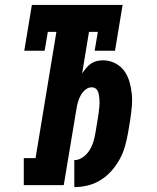

<svg xmlns="http://www.w3.org/2000/svg" viewBox="-20 -755 640 783"><path d="M283 8V-102Q301 -102 317.5 -113.5Q334 -125 344.5 -141.5Q355 -158 360.5 -176Q366 -194 369 -212Q372 -230 375 -248Q378 -266 381 -285Q382 -293 383 -301.5Q384 -310 385 -318Q386 -326 386 -334.5Q386 -343 385.5 -351Q385 -359 383.5 -367Q382 -375 379 -382.5Q376 -390 369.5 -394.5Q363 -399 354 -399Q340 -399 328 -389Q316 -379 309 -366Q302 -353 298 -339Q294 -325 292 -312L240 0H77V-110H125L210 -625H175L162 -548H79L110 -735H480L449 -548H366L379 -625H343L315 -456Q323 -467 331.5 -477.5Q340 -488 351 -495.5Q362 -503 374.5 -506Q387 -509 400 -509Q426 -509 449 -497.5Q472 -486 486.5 -466Q501 -446 508 -421.5Q515 -397 517.5 -371.5Q520 -346 517.5 -319.5Q515 -293 511 -266L502 -212Q497 -185 489.5 -158Q482 -131 468 -105.5Q454 -80 434.5 -58Q415 -36 390 -20.5Q365 -5 337.5 1.5Q310 8 283 8Z"/></svg>

Font: Iosevka Curly Slab XBdEx
Style: Italic
Weight: 800
Width: 7
Italic angle: -9°
Monospace: yes
Designer: Belleve Invis
Foundry: Belleve Invis
Version: Version 11.1.0; ttfautohint (v1.8.3)